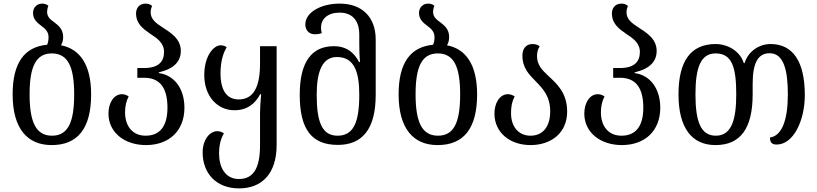

<svg xmlns="http://www.w3.org/2000/svg" viewBox="-20 -792 4530 1064"><path d="M318 -541C326 -554 330 -569 330 -587C330 -630 304 -651 280 -669C259 -684 241 -699 241 -726C241 -736 243 -747 248 -760C240 -767 229 -772 214 -772C184 -772 163 -750 163 -720C163 -685 186 -666 210 -648C231 -633 249 -615 249 -587C249 -571 247 -556 241 -544C115 -532 50 -444 50 -269C50 -79 132 12 266 12C410 12 485 -79 485 -269C485 -433 423 -521 318 -541ZM268 -40C178 -40 144 -118 144 -269C144 -419 177 -496 267 -496C358 -496 391 -419 391 -269C391 -118 359 -40 268 -40Z M789 12C916 12 1002 -66 1002 -195C1002 -302 945 -376 860 -387V-391C945 -411 982 -452 982 -510C982 -577 926 -611 878 -642C844 -664 815 -686 815 -723C815 -735 817 -746 823 -759C814 -767 803 -772 787 -772C752 -772 734 -747 734 -718C734 -661 772 -633 811 -606C850 -580 889 -555 889 -504C889 -449 857 -415 778 -415H741V-361H779C865 -361 908 -307 908 -195C908 -90 864 -40 787 -40C716 -40 674 -91 673 -167C673 -204 679 -229 693 -258C680 -266 668 -270 656 -270C609 -270 581 -219 581 -163C581 -58 670 12 789 12Z M1305 252C1434 252 1513 167 1513 12V-536H1421V-439C1421 -314 1387 -241 1303 -241C1242 -241 1202 -284 1202 -386C1202 -458 1220 -502 1236 -531C1224 -538 1214 -541 1203 -541C1163 -541 1112 -481 1112 -376C1112 -257 1186 -181 1279 -181C1351 -181 1395 -219 1422 -270H1427C1423 -221 1421 -185 1421 -167V13C1421 134 1388 200 1304 200C1226 200 1194 132 1194 59C1194 12 1204 -25 1221 -53C1209 -61 1197 -65 1184 -65C1143 -65 1103 -19 1103 53C1103 167 1177 252 1305 252Z M1852 11C1986 11 2062 -74 2062 -266V-573C2062 -696 1988 -772 1862 -772C1758 -772 1672 -723 1672 -657C1672 -627 1690 -602 1726 -602C1739 -602 1751 -604 1763 -608C1760 -619 1759 -629 1759 -639C1759 -688 1797 -722 1862 -722C1929 -722 1971 -682 1971 -600V-551C1971 -522 1972 -480 1975 -448H1970C1943 -500 1901 -536 1830 -536C1708 -536 1641 -450 1641 -267C1641 -74 1708 11 1852 11ZM1851 -40C1767 -40 1735 -111 1735 -266C1735 -398 1767 -476 1847 -476C1941 -476 1971 -398 1971 -267C1971 -116 1940 -40 1851 -40Z M2457 -541C2465 -554 2469 -569 2469 -587C2469 -630 2443 -651 2419 -669C2398 -684 2380 -699 2380 -726C2380 -736 2382 -747 2387 -760C2379 -767 2368 -772 2353 -772C2323 -772 2302 -750 2302 -720C2302 -685 2325 -666 2349 -648C2370 -633 2388 -615 2388 -587C2388 -571 2386 -556 2380 -544C2254 -532 2189 -444 2189 -269C2189 -79 2271 12 2405 12C2549 12 2624 -79 2624 -269C2624 -433 2562 -521 2457 -541ZM2407 -40C2317 -40 2283 -118 2283 -269C2283 -419 2316 -496 2406 -496C2497 -496 2530 -419 2530 -269C2530 -118 2498 -40 2407 -40Z M2920 12C3037 12 3123 -58 3123 -173C3123 -280 3064 -329 3016 -374C2984 -404 2956 -433 2956 -481C2956 -502 2961 -522 2971 -535C2962 -543 2949 -548 2930 -548C2896 -548 2875 -523 2875 -484C2875 -415 2912 -379 2950 -340C2989 -300 3029 -258 3029 -175C3029 -92 2990 -40 2920 -40C2853 -40 2812 -91 2812 -164C2812 -203 2817 -228 2832 -258C2819 -266 2807 -270 2795 -270C2748 -270 2720 -219 2720 -163C2720 -58 2805 12 2920 12Z M3426 12C3553 12 3639 -66 3639 -195C3639 -302 3582 -376 3497 -387V-391C3582 -411 3619 -452 3619 -510C3619 -577 3563 -611 3515 -642C3481 -664 3452 -686 3452 -723C3452 -735 3454 -746 3460 -759C3451 -767 3440 -772 3424 -772C3389 -772 3371 -747 3371 -718C3371 -661 3409 -633 3448 -606C3487 -580 3526 -555 3526 -504C3526 -449 3494 -415 3415 -415H3378V-361H3416C3502 -361 3545 -307 3545 -195C3545 -90 3501 -40 3424 -40C3353 -40 3311 -91 3310 -167C3310 -204 3316 -229 3330 -258C3317 -266 3305 -270 3293 -270C3246 -270 3218 -219 3218 -163C3218 -58 3307 12 3426 12Z M3945 12C4083 12 4151 -80 4151 -269V-327C4151 -446 4182 -497 4245 -497C4323 -497 4346 -403 4346 -269C4346 -127 4313 -39 4247 -30C4247 -3 4257 9 4284 9C4377 9 4440 -124 4440 -265C4440 -454 4372 -548 4250 -548C4189 -548 4127 -510 4106 -442H4102C4081 -510 4011 -548 3946 -548C3808 -548 3740 -454 3740 -269C3740 -84 3813 12 3945 12ZM3947 -40C3864 -40 3834 -117 3834 -269C3834 -418 3863 -496 3946 -496C4037 -496 4060 -418 4060 -269C4060 -133 4036 -40 3947 -40Z"/></svg>

Font: Noto Serif Georgian SemiCondensed
Style: Regular
Weight: 400
Width: 4
Designer: Monotype Design Team, Akaki Razmadze
Foundry: Google LLC
Version: Version 2.003